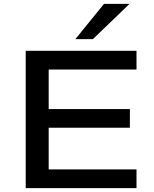

<svg xmlns="http://www.w3.org/2000/svg" viewBox="-20 -966 792 986"><path d="M112 0V-705H681V-609H230V-406H647V-310H230V-96H681V0ZM367 -765 514 -946H645L457 -765Z"/></svg>

Font: Nunito Sans 10pt Expanded SemiBold
Style: Regular
Weight: 600
Width: 7
Designer: Vernon Adams
Foundry: Vernon Adams
Version: Version 3.101;gftools[0.9.27]